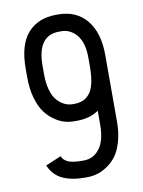

<svg xmlns="http://www.w3.org/2000/svg" viewBox="-81 -753 612 822"><g transform="rotate(-10 225.0 -342.0)"><path d="M324.7 -454.1V-490.7Q324.7 -555.7 297.4 -589.1Q270 -622.6 229.5 -622.6H220.7Q125.5 -622.6 125.5 -490.7V-454.1Q125.5 -414.1 134.3 -384.3Q143.1 -354.5 158 -338.4Q172.9 -322.3 189.5 -314.5Q206.1 -306.6 224.1 -306.6H229.5Q251 -306.6 266.6 -312.5Q282.2 -318.4 296.1 -333.7Q310.1 -349.1 317.4 -379.4Q324.7 -409.7 324.7 -454.1ZM217.3 -233.4Q197.3 -233.4 176.8 -239Q156.2 -244.6 133.3 -260.3Q110.4 -275.9 92.8 -299.8Q75.2 -323.7 63.7 -363.5Q52.2 -403.3 52.2 -454.1V-490.7Q52.2 -594.7 96.9 -645.3Q141.6 -695.8 220.7 -695.8H229.5Q308.1 -695.8 353 -641.4Q397.9 -586.9 397.9 -490.7V-200.7Q397.9 -151.9 386.7 -113.5Q375.5 -75.2 358.2 -52.2Q340.8 -29.3 317.6 -14.2Q294.4 1 272.9 6.6Q251.5 12.2 229.5 12.2H220.7Q163.1 12.2 124.3 -6.1Q85.4 -24.4 66.9 -67.9L134.3 -96.2Q142.1 -77.6 161.9 -69.3Q181.6 -61 220.7 -61H229.5Q272 -61 298.3 -96.2Q324.7 -131.3 324.7 -200.7V-260.3Q286.1 -233.4 229.5 -233.4Z"/></g></svg>

Font: Anka/Coder Narrow
Style: Regular
Weight: 400
Width: 3
Monospace: yes
Version: Version 001.100